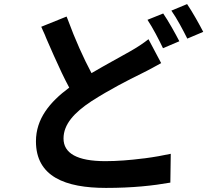

<svg xmlns="http://www.w3.org/2000/svg" viewBox="-20 -862 1040 940"><path d="M975 -706C957 -741 922 -804 896 -842L819 -810C846 -772 876 -715 897 -673L975 -706ZM858 -660C839 -697 804 -760 779 -796L702 -765C728 -726 758 -668 778 -626L858 -660ZM814 32 816 -109C779 -101 735 -93 689 -87L679 -86C618 -78 553 -73 496 -73C357 -73 291 -112 291 -184C291 -254 344 -311 427 -366C519 -425 608 -470 671 -501C691 -511 709 -520 727 -530L736 -535C747 -541 757 -547 769 -553L707 -670C680 -649 653 -631 616 -610C569 -583 501 -547 428 -504C389 -577 348 -668 312 -766L308 -776C307 -778 307 -779 306 -781L182 -731C188 -718 193 -705 199 -693L203 -683C204 -681 204 -680 205 -678L211 -664C221 -642 230 -620 240 -598L244 -589C269 -533 294 -479 319 -433C223 -362 156 -280 156 -170C156 3 300 58 499 58C629 58 729 47 814 32Z"/></svg>

Font: Glow Sans SC Normal
Style: Bold
Weight: 700
Designer: Ryoko NISHIZUKA (kana, bopomofo & ideographs); Paul D. Hunt (Latin, Greek & Cyrillic); Sandoll Communications, Soo-young
Version: Version 0.93